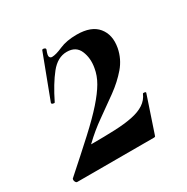

<svg xmlns="http://www.w3.org/2000/svg" viewBox="-106 -506 584 599"><g transform="rotate(-30 186.5 -206.5)"><path d="M1 -16Q63 -71 105.5 -110Q148 -149 174 -178.5Q200 -208 214 -232Q228 -256 232 -281Q238 -314 226.5 -341Q215 -368 182 -368Q149 -368 123 -335.5Q97 -303 71 -250Q70 -248 64.5 -249.5Q59 -251 60 -255L119 -411Q121 -414 127 -412Q133 -410 131 -405Q124 -388 126.5 -382.5Q129 -377 135 -377Q149 -377 174 -388Q199 -399 236 -399Q288 -399 311 -371Q334 -343 326 -299Q319 -263 295.5 -235.5Q272 -208 239 -184Q206 -160 171 -135.5Q136 -111 106 -82Q104 -81 104 -80.5Q104 -80 106 -80Q153 -80 189.5 -81.5Q226 -83 253 -88.5Q280 -94 297.5 -105.5Q315 -117 323 -136Q324 -138 329.5 -137Q335 -136 333 -132L291 -7Q290 -3 289 -1.5Q288 0 284 0Q220 0 147.5 0Q75 0 8 0Q4 0 1.5 -5.5Q-1 -11 1 -16Z"/></g></svg>

Font: Cormorant
Style: Bold Italic
Weight: 700
Italic angle: -10°
Designer: Christian Thalmann (Catharsis Fonts)
Foundry: Catharsis Fonts
Version: Version 4.000